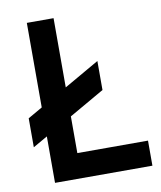

<svg xmlns="http://www.w3.org/2000/svg" viewBox="-82 -785 713 851"><g transform="rotate(-10 275.0 -360.0)"><path d="M31.5 -171.7V-302.1L375.3 -499.3V-368.7ZM96.7 0V-720H217V-112.8H535V0Z"/></g></svg>

Font: Manrope
Style: Regular
Weight: 400
Designer: Mikhail Sharanda
Foundry: Mikhail Sharanda
Version: Version 4.503